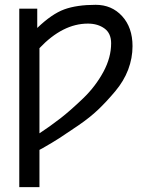

<svg xmlns="http://www.w3.org/2000/svg" viewBox="-20 -560 601 798"><path d="M144 63V217.8H60.1V-523.9H134.8V-443.8Q195.3 -502 247.1 -521Q299.3 -540 377.9 -540Q444.3 -540 487.3 -493.2Q530.8 -445.8 530.8 -368.2Q530.8 -318.4 512.7 -270.5Q494.6 -223.1 459 -180.7Q422.9 -137.7 388.7 -105Q354 -71.8 304.7 -38.1Q258.8 -6.8 226.6 14.2Q198.7 32.2 158.2 55.2Q154.3 57.1 149.7 59.8Q145 62.5 144 63ZM144 -359.9V-5.9Q185.1 -32.7 231.4 -68.4Q270.5 -98.6 325.7 -151.4Q377 -200.7 410.2 -262.2Q441.9 -321.3 441.9 -379.9Q441.9 -421.4 414.6 -441.4Q386.7 -461.9 345.2 -461.9Q240.7 -461.9 144 -359.9Z"/></svg>

Font: Miedinger*
Style: Book
Weight: 400
Version: Version 001.000